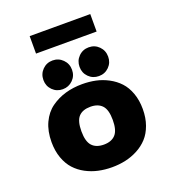

<svg xmlns="http://www.w3.org/2000/svg" viewBox="-157 -1005 1025 1136"><g transform="rotate(-20 355.0 -437.0)"><path d="M160 -885H541.5V-775H160ZM237.5 -522.5Q199.5 -522.5 173.5 -548.5Q147.5 -574.5 147.5 -612.5Q147.5 -651 173.5 -677.2Q199.5 -703.5 237.5 -703.5Q275 -703.5 301.2 -677.2Q327.5 -651 327.5 -612.5Q327.5 -574.5 301.2 -548.5Q275 -522.5 237.5 -522.5ZM375 -612.5Q375 -651 401 -677.2Q427 -703.5 465 -703.5Q503 -703.5 529 -677.2Q555 -651 555 -612.5Q555 -574.5 529 -548.5Q503 -522.5 465 -522.5Q427 -522.5 401 -548.5Q375 -574.5 375 -612.5ZM67 -251Q67 -320 91.2 -372Q115.5 -424 157 -453.8Q198.5 -483.5 248 -497.8Q297.5 -512 354 -512Q398.5 -512 438.8 -503.5Q479 -495 516.5 -475Q554 -455 581.5 -425.5Q609 -396 625.2 -351.2Q641.5 -306.5 641.5 -251Q641.5 -195.5 625.2 -150.5Q609 -105.5 581.5 -75.8Q554 -46 516.5 -26.2Q479 -6.5 438.8 2.2Q398.5 11 354 11Q309.5 11 269 2.2Q228.5 -6.5 191.2 -26.2Q154 -46 126.8 -75.8Q99.5 -105.5 83.2 -150.5Q67 -195.5 67 -251ZM354 -131.5Q402 -131.5 427.2 -158.8Q452.5 -186 452.5 -251Q452.5 -315.5 427.2 -342.5Q402 -369.5 354 -369.5Q305 -369.5 280 -342.8Q255 -316 255 -251Q255 -186.5 280.2 -159Q305.5 -131.5 354 -131.5Z"/></g></svg>

Font: League Mono ExtraBold
Style: Regular
Weight: 800
Width: 6
Designer: Tyler Finck
Foundry: The League of Moveable Type / Tyler Finck
Version: Version 2.210